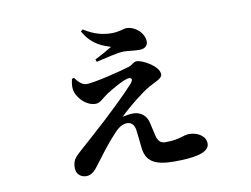

<svg xmlns="http://www.w3.org/2000/svg" viewBox="-73 -721 1147 877"><g transform="rotate(-10 500.0 -282.5)"><path d="M273 -402C268 -381 265 -360 272 -340C283 -309 318 -271 360 -271C382 -271 393 -288 421 -307C455 -329 498 -352 516 -357C541 -366 550 -354 533 -334C505 -302 440 -239 384 -187C350 -155 287 -100 256 -72C229 -47 215 -36 215 2C215 31 237 47 261 47C284 47 301 32 320 5C346 -29 384 -81 417 -116C438 -140 459 -159 486 -159C503 -159 518 -148 522 -121C526 -94 528 -64 532 -32C540 25 576 51 667 51C755 51 832 41 832 -4C832 -38 796 -61 756 -61C727 -61 713 -43 644 -43C624 -43 613 -52 606 -71C602 -83 595 -118 589 -143C582 -175 556 -198 521 -198C504 -198 485 -194 471 -191C514 -234 582 -287 616 -306C642 -321 678 -332 678 -352C678 -390 605 -430 577 -430C562 -430 555 -416 538 -411C488 -396 371 -367 335 -367C314 -367 296 -387 283 -405ZM474 -515C453 -502 425 -486 394 -471L398 -459C434 -467 499 -484 528 -484C547 -484 571 -479 601 -479C627 -479 639 -494 639 -510C639 -552 597 -587 557 -587C544 -587 525 -576 489 -576C451 -576 410 -584 360 -616L351 -608C390 -538 445 -525 474 -515Z"/></g></svg>

Font: Noto Serif CJK JP
Style: Bold
Weight: 700
Designer: Ryoko NISHIZUKA 西塚涼子 (kana & ideographs); Frank Grießhammer (Latin, Greek & Cyrillic); Wenlong ZHANG 张文龙 (bopomofo); San
Foundry: Adobe Systems Incorporated
Version: Version 1.000;PS 1;hotconv 16.6.53;makeotf.lib2.5.65590